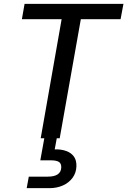

<svg xmlns="http://www.w3.org/2000/svg" viewBox="-20 -720 663 1000"><path d="M192 0 301 -620H94L108 -700H623L608 -620H401L291 0ZM119 260 130 200H229Q263 200 280.5 188Q298 176 299 153Q300 132 287 123.5Q274 115 244 115H190L212 -7H277L265 58Q299 57 325 66.5Q351 76 365 95.5Q379 115 378 146Q377 180 358 206Q339 232 307.5 246Q276 260 237 260Z"/></svg>

Font: DM Sans 17pt Medium
Style: Italic
Weight: 500
Italic angle: -10°
Version: Version 4.004;gftools[0.9.30]